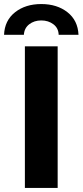

<svg xmlns="http://www.w3.org/2000/svg" viewBox="-40 -929 408 949"><path d="M83 0V-700H245V0ZM-20 -757Q-17 -828 34.5 -868.5Q86 -909 164 -909Q242 -909 293.5 -868.5Q345 -828 348 -757H250Q249 -790 224 -809Q199 -828 164 -828Q129 -828 104.5 -809Q80 -790 78 -757Z"/></svg>

Font: Montserrat Z
Style: Bold
Weight: 700
Designer: Julieta Ulanovsky
Foundry: Julieta Ulanovsky
Version: Version 8.000